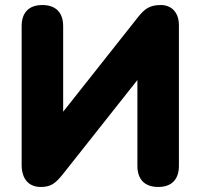

<svg xmlns="http://www.w3.org/2000/svg" viewBox="-20 -734 796 763"><path d="M142 9C183 9 201 -6 230 -42L526 -416V-75C526 -21 555 9 609 9C662 9 691 -21 691 -75V-634C691 -683 663 -714 619 -714C576 -714 555 -700 527 -664L231 -290V-630C231 -684 202 -714 148 -714C95 -714 66 -684 66 -630V-79C66 -22 95 9 142 9Z"/></svg>

Font: SN Pro Heavy
Style: Regular
Weight: 800
Designer: Tobias Whetton
Foundry: Supernotes
Version: Version 1.001;Glyphs 3.2 (3249)